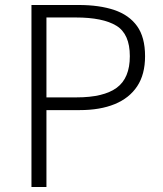

<svg xmlns="http://www.w3.org/2000/svg" viewBox="-20 -749 652 769"><path d="M106 0V-729H295Q378 -729 437.5 -709Q497 -689 529 -644.5Q561 -600 561 -524Q561 -451 529.5 -403.5Q498 -356 439.5 -332Q381 -308 299 -308H166V0ZM166 -359H287Q395 -359 447.5 -397.5Q500 -436 500 -524Q500 -613 446 -646Q392 -679 283 -679H166Z"/></svg>

Font: Noto Sans JP Thin Light
Style: Regular
Weight: 300
Version: Version 2.004-H2;hotconv 1.0.118;makeotfexe 2.5.65603